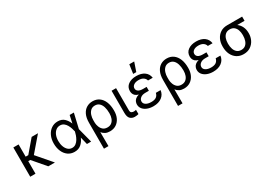

<svg xmlns="http://www.w3.org/2000/svg" viewBox="23 -1834 4351 3099"><g transform="rotate(-30 2199.0 -285.0)"><path d="M183.2 -545.5V-317.5H232.2L426.8 -545.5H544.7L310.4 -273.1L545.5 0H421.9L221.9 -233.7H183.2V0H85.2V-545.5Z M907.7 11.4Q839.5 10.7 788.7 -25.7Q737.9 -62.1 709.9 -126.1Q681.8 -190 681.8 -272.7Q681.8 -354.8 711.5 -417.8Q741.1 -480.8 793.3 -516.7Q845.5 -552.6 913.4 -552.6Q987.9 -552.6 1032.8 -510.8Q1077.8 -469.1 1103.7 -403.4H1104L1134.9 -545.5H1213.1L1149.5 -272.7L1220.2 0H1142L1108.7 -137.8H1108Q1080.3 -71.7 1031.6 -29.8Q983 12.1 907.7 11.4ZM1075.6 -272.7 1075.3 -274.1Q1070 -300.1 1058.9 -334.5Q1047.9 -369 1029.5 -401.6Q1011 -434.3 982.4 -455.8Q953.8 -477.3 913.4 -477.3Q870 -477.3 836.6 -451Q803.3 -424.7 784.4 -378.2Q765.6 -331.7 765.6 -271.3Q765.6 -212.4 783.4 -165.3Q801.1 -118.3 833.1 -91.1Q865.1 -63.9 907.7 -63.9Q947.1 -63.9 976.2 -85.8Q1005.3 -107.6 1025.2 -140.8Q1045.1 -174 1057.4 -209.3Q1069.6 -244.7 1075.3 -271.3Z M1342.3 203.1V-279.8Q1342.3 -371.4 1371.3 -432Q1400.2 -492.5 1450.1 -522.5Q1500 -552.6 1562.5 -552.6Q1634.2 -552.6 1685.4 -515.6Q1736.5 -478.7 1763.8 -411.6Q1791.2 -344.5 1791.2 -254.3V-244.3Q1791.2 -170.5 1764.2 -113.1Q1737.2 -55.8 1687.5 -22.9Q1637.8 9.9 1569.6 9.9Q1520.2 9.9 1485.1 -7.6Q1449.9 -25.2 1424.7 -57.9L1426.1 203.1ZM1423.7 -228.7Q1425.4 -194.6 1439.5 -156.6Q1453.5 -118.6 1483.8 -92Q1514.2 -65.3 1565.3 -65.3Q1612.9 -65.3 1643.8 -90Q1674.7 -114.7 1689.6 -155.4Q1704.5 -196 1704.5 -244.3V-254.3Q1704.5 -316.8 1689.5 -366.7Q1674.4 -416.5 1642.9 -445.5Q1611.5 -474.4 1562.5 -474.4Q1512.8 -474.4 1481.9 -445.3Q1451 -416.2 1437 -371.8Q1422.9 -327.4 1423.3 -281.2Z M1916.2 -545.5H2000V-134.9Q2000 -96.6 2020.1 -85.9Q2040.1 -75.3 2062.5 -75.3Q2073.2 -75.3 2085.8 -77.8Q2098.4 -80.3 2103.7 -82.4V-2.8Q2093 0.4 2075.6 3.7Q2058.2 7.1 2032.7 7.1Q1982.6 7.1 1949.4 -24.5Q1916.2 -56.1 1916.2 -134.9Z M2437.5 -284.1V-244.3H2372.2Q2314.6 -244.3 2280.9 -217.5Q2247.2 -190.7 2247.2 -152Q2247.2 -113.6 2284.4 -90.2Q2321.7 -66.8 2383.5 -66.8Q2443.2 -66.8 2475.5 -89.5Q2507.8 -112.2 2518.5 -159.1H2606.5Q2597.7 -82 2536.9 -36Q2476.2 9.9 2379.3 9.9Q2316.1 9.9 2266.2 -9.8Q2216.3 -29.5 2187.7 -65Q2159.1 -100.5 2159.1 -147.7Q2159.1 -170.1 2167.8 -194.4Q2176.5 -218.8 2199.8 -239.7Q2223 -260.7 2266.3 -272.7Q2225.9 -284.1 2204.9 -303.8Q2183.9 -323.5 2176.5 -346.8Q2169 -370 2169 -392Q2169 -467.7 2226.9 -510.1Q2284.8 -552.6 2377.8 -552.6Q2471.2 -552.6 2528.8 -510.8Q2586.3 -469.1 2596.6 -394.9H2508.5Q2499.6 -431.8 2466.3 -454.5Q2432.9 -477.3 2377.8 -477.3Q2321.7 -477.3 2288 -453.7Q2254.3 -430 2254.3 -392Q2254.3 -358 2283.6 -337.4Q2312.9 -316.8 2372.2 -316.8H2437.5ZM2353.7 -606.5 2377.8 -772.7H2468.8L2411.9 -606.5Z M2723 203.1V-279.8Q2723 -371.4 2752 -432Q2780.9 -492.5 2830.8 -522.5Q2880.7 -552.6 2943.2 -552.6Q3014.9 -552.6 3066.1 -515.6Q3117.2 -478.7 3144.5 -411.6Q3171.9 -344.5 3171.9 -254.3V-244.3Q3171.9 -170.5 3144.9 -113.1Q3117.9 -55.8 3068.2 -22.9Q3018.5 9.9 2950.3 9.9Q2900.9 9.9 2865.8 -7.6Q2830.6 -25.2 2805.4 -57.9L2806.8 203.1ZM2804.3 -228.7Q2806.1 -194.6 2820.1 -156.6Q2834.2 -118.6 2864.5 -92Q2894.9 -65.3 2946 -65.3Q2993.6 -65.3 3024.5 -90Q3055.4 -114.7 3070.3 -155.4Q3085.2 -196 3085.2 -244.3V-254.3Q3085.2 -316.8 3070.1 -366.7Q3055 -416.5 3023.6 -445.5Q2992.2 -474.4 2943.2 -474.4Q2893.5 -474.4 2862.6 -445.3Q2831.7 -416.2 2817.6 -371.8Q2803.6 -327.4 2804 -281.2Z M3552.6 -284.1V-244.3H3487.2Q3429.7 -244.3 3396 -217.5Q3362.2 -190.7 3362.2 -152Q3362.2 -113.6 3399.5 -90.2Q3436.8 -66.8 3498.6 -66.8Q3558.2 -66.8 3590.6 -89.5Q3622.9 -112.2 3633.5 -159.1H3721.6Q3712.7 -82 3652 -36Q3591.3 9.9 3494.3 9.9Q3431.1 9.9 3381.2 -9.8Q3331.3 -29.5 3302.7 -65Q3274.1 -100.5 3274.1 -147.7Q3274.1 -170.1 3282.8 -194.4Q3291.5 -218.8 3314.8 -239.7Q3338.1 -260.7 3381.4 -272.7Q3340.9 -284.1 3320 -303.8Q3299 -323.5 3291.5 -346.8Q3284.1 -370 3284.1 -392Q3284.1 -467.7 3342 -510.1Q3399.9 -552.6 3492.9 -552.6Q3586.3 -552.6 3643.8 -510.8Q3701.3 -469.1 3711.6 -394.9H3623.6Q3614.7 -431.8 3581.3 -454.5Q3547.9 -477.3 3492.9 -477.3Q3436.8 -477.3 3403.1 -453.7Q3369.3 -430 3369.3 -392Q3369.3 -358 3398.6 -337.4Q3427.9 -316.8 3487.2 -316.8H3552.6Z M3825.3 -258.5V-269.9Q3825.3 -343 3853.5 -401.6Q3881.7 -460.2 3934.5 -494.3Q3987.2 -528.4 4061.1 -528.4H4339.5V-450.3H4203.1Q4248.2 -418.3 4273.3 -366.5Q4298.3 -314.6 4298.3 -248.6V-238.6Q4298.3 -174.7 4270.4 -117.9Q4242.5 -61.1 4189.8 -25.6Q4137.1 9.9 4062.5 9.9Q3987.9 9.9 3934.8 -25.6Q3881.7 -61.1 3853.5 -121.8Q3825.3 -182.5 3825.3 -258.5ZM3923.3 -269.9V-258.5Q3923.3 -207.4 3937.7 -164.1Q3952.1 -120.7 3982.8 -94.5Q4013.5 -68.2 4062.5 -68.2Q4110.8 -68.2 4141.2 -94.5Q4171.5 -120.7 4185.9 -164.1Q4200.3 -207.4 4200.3 -258.5V-269.9Q4200.3 -318.2 4185.9 -359.2Q4171.5 -400.2 4140.8 -425.2Q4110.1 -450.3 4061.1 -450.3Q4012.8 -450.3 3982.4 -425.2Q3952.1 -400.2 3937.7 -359.2Q3923.3 -318.2 3923.3 -269.9Z"/></g></svg>

Font: Inter Zeller
Style: Regular
Weight: 400
Designer: Rasmus Andersson; Joe Bland
Foundry: zeller
Version: Version 3.015;git-dec3a8cb1